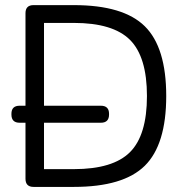

<svg xmlns="http://www.w3.org/2000/svg" viewBox="-20 -734 713 754"><path d="M111.8 -713.9H270Q464.4 -713.9 548.6 -630.9Q632.8 -547.9 632.8 -356.9Q632.8 -166 548.6 -83Q464.4 0 270 0H111.8Q80.1 0 80.1 -32.2V-252H57.1Q24.9 -252 24.9 -284.2V-287.1Q24.9 -318.8 57.1 -318.8H80.1V-682.1Q80.1 -713.9 111.8 -713.9ZM152.8 -69.8H270Q423.8 -69.8 490.5 -136.5Q557.1 -203.1 557.1 -356.9Q557.1 -510.7 490.5 -577.4Q423.8 -644 270 -644H152.8V-318.8H376Q408.2 -318.8 408.2 -287.1V-284.2Q408.2 -252 376 -252H152.8Z"/></svg>

Font: Arcon Rounded-
Style: Regular
Weight: 400
Designer: M. Zarth
Foundry: martin zarth - visuelle & digitale kommunikation
Version: Version 1.110;PS 001.110;hotconv 1.0.70;makeotf.lib2.5.58329